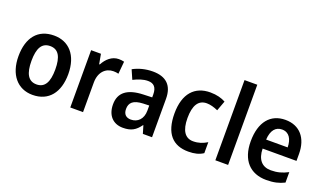

<svg xmlns="http://www.w3.org/2000/svg" viewBox="-75 -1230 2883 1710"><g transform="rotate(20 1366.5 -375.0)"><path d="M517 -272C517 -453 422 -553 282 -553C129 -553 45 -448 45 -272C45 -99 136 10 279 10C433 10 517 -100 517 -272ZM168 -272C168 -391 202 -453 281 -453C360 -453 394 -391 394 -272C394 -153 360 -90 281 -90C202 -90 168 -154 168 -272Z M895 -553C830 -553 780 -506 751 -450H745L728 -543H635V0H756V-280C756 -381 815 -435 887 -435C903 -435 922 -433 935 -429L946 -547C931 -551 911 -553 895 -553Z M1218 -553C1148 -553 1083 -535 1032 -507L1070 -420C1116 -443 1161 -459 1206 -459C1260 -459 1290 -430 1290 -361V-334L1207 -331C1058 -326 983 -269 983 -157C983 -53 1042 10 1136 10C1215 10 1256 -16 1298 -74H1301L1323 0H1410V-364C1410 -490 1344 -553 1218 -553ZM1233 -255 1290 -257V-209C1290 -128 1242 -83 1178 -83C1135 -83 1106 -106 1106 -158C1106 -217 1140 -251 1233 -255Z M1756 10C1815 10 1858 -1 1896 -26V-130C1857 -106 1816 -91 1765 -91C1689 -91 1648 -151 1648 -269C1648 -389 1687 -451 1766 -451C1800 -451 1837 -440 1873 -424L1908 -519C1872 -539 1824 -553 1763 -553C1616 -553 1525 -457 1525 -268C1525 -78 1609 10 1756 10Z M2131 0V-760H2010V0Z M2475 -552C2335 -552 2248 -452 2248 -267C2248 -89 2341 10 2495 10C2565 10 2615 -2 2665 -27V-126C2611 -98 2564 -85 2504 -85C2419 -85 2372 -140 2370 -242H2691V-307C2691 -458 2611 -552 2475 -552ZM2476 -461C2543 -461 2575 -406 2576 -328H2372C2377 -418 2416 -461 2476 -461Z"/></g></svg>

Font: Noto Sans Thai SemCond SemBd
Style: Regular
Weight: 600
Width: 4
Designer: Monotype Design Team
Foundry: Monotype Imaging Inc.
Version: Version 2.002